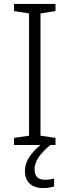

<svg xmlns="http://www.w3.org/2000/svg" viewBox="-20 -734 351 972"><path d="M155 123C155 77 189 39 235 0H261V-36L185 -47V-666L261 -678V-714H51V-678L127 -666V-47L51 -36V0H185C138 38 106 84 106 130C106 187 140 218 198 218C222 218 239 214 254 210V170C243 173 227 176 206 176C173 176 155 158 155 123Z"/></svg>

Font: Noto Sans Telugu Light
Style: Regular
Weight: 300
Designer: Jelle Bosma - Monotype Design Team
Foundry: Monotype Imaging Inc.
Version: Version 2.005